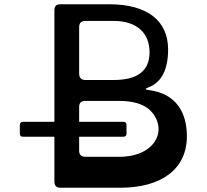

<svg xmlns="http://www.w3.org/2000/svg" viewBox="-20 -880 969 900"><path d="M677 -458C658 -460 659 -464 677 -471C736 -493 768 -553 768 -648C768 -784 669 -860 492 -860H263C244 -860 235 -851 235 -832V-309H88C78 -309 73 -304 73 -294V-254C73 -244 78 -239 88 -239H235V-28C235 -11 244 0 263 0H544C736 0 856 -87 856 -241C856 -349 809 -441 677 -458ZM351 -753C351 -772 361 -782 380 -782H512C625 -782 681 -722 681 -635C681 -548 625 -505 512 -505H380C361 -505 351 -516 351 -535ZM538 -145H380C361 -145 351 -155 351 -173V-239H558C568 -239 573 -244 573 -254V-294C573 -304 568 -309 558 -309H351V-379C351 -398 361 -407 380 -407H538C600 -407 646 -394 677 -369C771 -286 720 -145 538 -145Z"/></svg>

Font: OpenDyslexic3
Style: Regular
Weight: 400
Designer: Abelardo Gonzalez
Version: Version 3.001;PS 003.001;hotconv 1.0.88;makeotf.lib2.5.64775